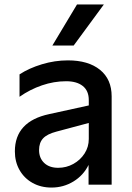

<svg xmlns="http://www.w3.org/2000/svg" viewBox="-20 -832 593 865"><path d="M47 -150Q47 -285 202 -318L380 -357V-381Q380 -423 353 -444.5Q326 -466 278 -466Q223 -466 169 -447.5Q115 -429 68 -396V-497Q111 -525 169 -542.5Q227 -560 286 -560Q378 -560 430.5 -517.5Q483 -475 483 -398V0H379V-89Q356 -42 311 -14.5Q266 13 212 13Q164 13 126.5 -8Q89 -29 68 -66Q47 -103 47 -150ZM242 -76Q279 -76 310.5 -93.5Q342 -111 361 -140.5Q380 -170 380 -206V-278L234 -239Q192 -228 174 -208.5Q156 -189 156 -156Q156 -120 179 -98Q202 -76 242 -76ZM327 -812H448L312 -627H216Z"/></svg>

Font: Application Medium
Style: Regular
Weight: 500
Designer: Wei Huang
Foundry: Wei Huang
Version: Version 0.012